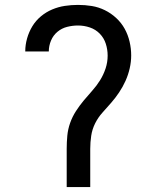

<svg xmlns="http://www.w3.org/2000/svg" viewBox="-20 -763 640 783"><path d="M252 0V-156Q252 -183 254.5 -209.5Q257 -236 266 -261.5Q275 -287 289.5 -309.5Q304 -332 321 -352.5Q338 -373 356 -393Q374 -413 388 -435.5Q402 -458 410.5 -483.5Q419 -509 419 -536Q419 -561 411.5 -584.5Q404 -608 387 -625.5Q370 -643 346.5 -651Q323 -659 298 -659Q276 -659 254 -653.5Q232 -648 214.5 -633.5Q197 -619 188 -597.5Q179 -576 179 -553Q179 -553 179 -553Q179 -553 179 -553H83Q83 -553 83 -553Q83 -553 83 -554Q83 -580 90.5 -606.5Q98 -633 112 -656Q126 -679 147 -696.5Q168 -714 193 -724.5Q218 -735 244.5 -739Q271 -743 298 -743Q327 -743 354.5 -738.5Q382 -734 407.5 -721.5Q433 -709 454 -689.5Q475 -670 488.5 -645.5Q502 -621 508.5 -593Q515 -565 515 -537Q515 -511 509 -484.5Q503 -458 492 -433.5Q481 -409 466 -386.5Q451 -364 433.5 -344Q416 -324 398 -304Q380 -284 368 -260Q356 -236 352 -209.5Q348 -183 348 -156V0Z"/></svg>

Font: Iosevka SS04 Medium Extended
Style: Regular
Weight: 500
Width: 7
Monospace: yes
Designer: Belleve Invis
Foundry: Belleve Invis
Version: Version 19.0.0; ttfautohint (v1.8.4)